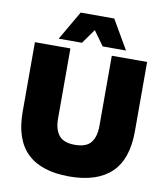

<svg xmlns="http://www.w3.org/2000/svg" viewBox="-98 -995 943 1087"><g transform="rotate(10 373.5 -451.5)"><path d="M567 -747H433L373 -830L314 -747H180L277 -914H470ZM696 -704V-304Q696 -145 614.5 -67Q533 11 373 11Q213 11 132 -67Q51 -145 51 -304V-704H255V-301Q255 -238 282.5 -204.5Q310 -171 373 -171Q440 -171 466.5 -205Q493 -239 493 -301V-704Z"/></g></svg>

Font: Prodigy Sans ExtraBold
Style: Regular
Weight: 800
Designer: Wei Huang
Foundry: Wei Huang
Version: Version 1.003; ttfautohint (v1.8.3)